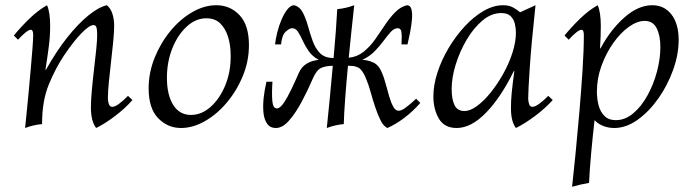

<svg xmlns="http://www.w3.org/2000/svg" viewBox="-20 -475 2657 735"><path d="M76 15Q78 -6 82 -43.5Q86 -81 90 -126Q94 -171 98 -214.5Q102 -258 104.5 -292Q107 -326 107 -341Q107 -361 98 -361Q84 -361 49 -323L33 -339Q59 -371 92.5 -403.5Q126 -436 160 -455Q166 -442 169 -421.5Q172 -401 172 -376Q172 -337 167 -298Q162 -259 154 -208H156Q195 -278 237 -331Q279 -384 318.5 -416Q358 -448 389 -455Q403 -444 410 -423Q417 -402 417 -376Q417 -354 413.5 -316.5Q410 -279 405 -237.5Q400 -196 396.5 -159Q393 -122 393 -99Q393 -88 396.5 -77Q400 -66 410 -66Q420 -66 435.5 -77.5Q451 -89 470 -108L487 -92Q459 -60 420 -30.5Q381 -1 348 15Q328 -11 328 -64Q328 -90 331.5 -129Q335 -168 340 -210Q345 -252 348.5 -287Q352 -322 352 -341Q352 -362 349 -370.5Q346 -379 338 -379Q322 -379 291.5 -347.5Q261 -316 226 -264Q193 -215 167 -152Q141 -89 141 0Q108 3 76 15Z M673 15Q622 15 585.5 -22.5Q549 -60 549 -137Q549 -197 572 -254Q595 -311 632.5 -356.5Q670 -402 716 -428.5Q762 -455 808 -455Q861 -455 897 -417Q933 -379 933 -302Q933 -241 909.5 -184Q886 -127 848 -82Q810 -37 764 -11Q718 15 673 15ZM711 -35Q752 -35 787 -66.5Q822 -98 843 -150Q864 -202 863 -263Q863 -302 853 -334Q843 -366 823 -385.5Q803 -405 770 -405Q729 -405 694.5 -373Q660 -341 639.5 -289.5Q619 -238 619 -177Q619 -112 643 -73.5Q667 -35 711 -35Z M1036 15Q1014 15 1002.5 -1.5Q991 -18 988.5 -44.5Q986 -71 989.5 -102Q993 -133 1000 -162H1023Q1020 -117 1022.5 -88.5Q1025 -60 1040 -60Q1052 -60 1066.5 -81.5Q1081 -103 1096 -134.5Q1111 -166 1124 -196Q1134 -219 1153.5 -231Q1173 -243 1200 -246Q1176 -259 1162 -279Q1148 -299 1139 -319Q1130 -339 1121 -353Q1112 -367 1098 -367Q1088 -367 1073.5 -353.5Q1059 -340 1056 -305H1033Q1035 -326 1041.5 -351.5Q1048 -377 1058 -400.5Q1068 -424 1080.5 -439.5Q1093 -455 1106 -455Q1128 -449 1139.5 -426.5Q1151 -404 1159 -375Q1167 -346 1177 -318Q1187 -290 1205 -271.5Q1223 -253 1257 -253Q1262 -306 1265.5 -354.5Q1269 -403 1271 -440Q1304 -443 1336 -455Q1336 -455 1333 -427Q1330 -399 1325 -353Q1320 -307 1315 -254Q1347 -257 1371.5 -276.5Q1396 -296 1415.5 -323.5Q1435 -351 1453.5 -379Q1472 -407 1492.5 -428Q1513 -449 1538 -455Q1551 -455 1555 -439.5Q1559 -424 1557 -400.5Q1555 -377 1550 -351.5Q1545 -326 1540 -305H1517Q1519 -340 1516.5 -353.5Q1514 -367 1503 -367Q1489 -367 1476.5 -353.5Q1464 -340 1449 -319.5Q1434 -299 1414.5 -279Q1395 -259 1367 -246Q1389 -245 1409.5 -235.5Q1430 -226 1442 -197Q1450 -179 1456.5 -154Q1463 -129 1470 -105.5Q1477 -82 1485.5 -66.5Q1494 -51 1506 -51Q1516 -51 1531 -61.5Q1546 -72 1573 -97L1589 -81Q1561 -49 1528 -24Q1495 1 1463 15Q1448 8 1437 -14Q1426 -36 1416.5 -64.5Q1407 -93 1399 -122Q1391 -151 1382 -172Q1372 -198 1359.5 -210.5Q1347 -223 1319 -223H1312Q1306 -160 1301.5 -99.5Q1297 -39 1296 0Q1263 3 1231 15Q1236 -31 1242 -94Q1248 -157 1254 -223Q1226 -223 1208.5 -214.5Q1191 -206 1177 -173Q1159 -131 1136 -87.5Q1113 -44 1087.5 -14.5Q1062 15 1036 15Z M1728 15Q1681 15 1660 -21Q1639 -57 1639 -106Q1639 -149 1654.5 -197Q1670 -245 1697 -290.5Q1724 -336 1758.5 -373.5Q1793 -411 1831 -433Q1869 -455 1906 -455Q1928 -455 1943 -447Q1958 -439 1971 -428L2030 -455Q2014 -307 2008 -216Q2002 -125 2002 -98Q2002 -87 2005.5 -76.5Q2009 -66 2018 -66Q2028 -66 2044 -77.5Q2060 -89 2079 -108L2096 -92Q2067 -60 2027.5 -30.5Q1988 -1 1955 15Q1936 -10 1936 -60Q1936 -92 1939 -121.5Q1942 -151 1949 -203H1947Q1898 -103 1841 -44Q1784 15 1728 15ZM1758 -50Q1780 -50 1806.5 -69.5Q1833 -89 1859 -121.5Q1885 -154 1907 -193.5Q1929 -233 1942 -274Q1955 -315 1955 -350Q1955 -366 1951 -383.5Q1947 -401 1935 -413Q1923 -425 1899 -425Q1861 -425 1827 -396.5Q1793 -368 1766.5 -323Q1740 -278 1724.5 -228Q1709 -178 1709 -134Q1709 -95 1720 -72.5Q1731 -50 1758 -50Z M2170 240Q2176 186 2183.5 110.5Q2191 35 2198 -47Q2205 -129 2210 -206Q2215 -283 2215 -341Q2215 -361 2206 -361Q2192 -361 2157 -323L2141 -339Q2167 -371 2200.5 -403.5Q2234 -436 2268 -455Q2274 -442 2277 -421.5Q2280 -401 2280 -376Q2280 -337 2277 -290H2279Q2317 -361 2370 -408Q2423 -455 2477 -455Q2523 -455 2550.5 -419.5Q2578 -384 2578 -322Q2578 -267 2557 -208Q2536 -149 2500.5 -98.5Q2465 -48 2421 -16.5Q2377 15 2331 15Q2310 15 2290 7.5Q2270 0 2256 -15Q2249 46 2243 111.5Q2237 177 2235 225Q2201 231 2170 240ZM2337 -15Q2373 -15 2404 -41Q2435 -67 2458.5 -109.5Q2482 -152 2495 -201Q2508 -250 2508 -295Q2508 -338 2494 -366.5Q2480 -395 2448 -395Q2419 -395 2387 -372Q2355 -349 2327.5 -310Q2300 -271 2282.5 -223Q2265 -175 2265 -124Q2265 -97 2271.5 -72Q2278 -47 2294 -31Q2310 -15 2337 -15Z"/></svg>

Font: Bona Nova
Style: Italic
Weight: 400
Italic angle: -4°
Designer: Mateusz Machalski
Foundry: Capitalics
Version: Version 4.001; ttfautohint (v1.8.3)